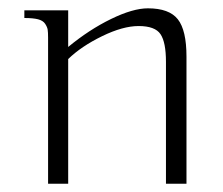

<svg xmlns="http://www.w3.org/2000/svg" viewBox="-20 -446 541 466"><path d="M39.1 -420.9H145.5V-332Q196.3 -374 249.5 -399.9Q302.7 -425.8 338.9 -425.8Q390.6 -425.8 411.6 -399.2Q432.6 -372.6 432.6 -308.6V0H382.8V-295.9Q382.8 -343.3 369.6 -363Q356.4 -382.8 316.4 -382.8Q278.3 -382.8 227.8 -358.2Q177.2 -333.5 145.5 -302.7V0H96.7V-354.5Q96.7 -367.7 95.7 -374Q94.7 -380.4 89.6 -388.2Q84.5 -396 72.3 -399.2Q60.1 -402.3 39.1 -402.3Z"/></svg>

Font: Buda Light
Style: Regular
Weight: 300
Version: Version 1.003